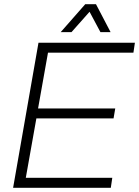

<svg xmlns="http://www.w3.org/2000/svg" viewBox="-20 -888 658 908"><path d="M42 0 162 -686H618L611 -639H207L160 -375H525L517 -328H152L102 -47H511L504 0ZM267 -736 383 -868H434L503 -736H455L393 -852H421L318 -736Z"/></svg>

Font: Archivo SemiCondensed Thin
Style: Italic
Weight: 250
Width: 4
Italic angle: -10°
Designer: Hector Gatti
Foundry: Omnibus-Type
Version: Version 2.001